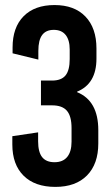

<svg xmlns="http://www.w3.org/2000/svg" viewBox="-20 -730 440 760"><path d="M361.8 -538.1V-498Q361.8 -398.4 285.2 -367.2V-365.2Q369.1 -331.1 369.1 -214.8V-162.1Q369.1 -81.1 324.5 -35.6Q279.8 9.8 199.2 9.8Q118.2 9.8 73.5 -34.4Q28.8 -78.6 28.8 -158.2V-190.9L130.9 -206.1V-170.9Q130.9 -128.4 146.7 -108.2Q162.6 -87.9 195.8 -87.9Q229 -87.9 246.1 -108.9Q263.2 -129.9 263.2 -168.9V-223.1Q263.2 -270 244.9 -291.5Q226.6 -313 186 -313H142.1V-411.1H186Q222.7 -411.1 239.3 -431.4Q255.9 -451.7 255.9 -496.1V-534.2Q255.9 -571.8 239.7 -591.8Q223.6 -611.8 192.9 -611.8Q162.1 -611.8 147 -591.6Q131.8 -571.3 131.8 -528.8V-494.1L29.8 -519V-542Q29.8 -621.6 73.5 -665.8Q117.2 -710 195.8 -710Q274.4 -710 318.1 -664.6Q361.8 -619.1 361.8 -538.1Z"/></svg>

Font: BaseOne
Style: Regular
Weight: 400
Designer: Domenico Catapano
Foundry: Design by Basse
Version: Version 1.000;PS 001.001;hotconv 1.0.56